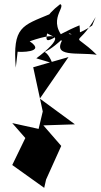

<svg xmlns="http://www.w3.org/2000/svg" viewBox="-20 -865 486 925"><path d="M202 0 275 -162 189 -261 341 -266 172 -390 310 -590 140 -541 186 -328 166 -244 39 -272 102 -200 39 -70 193 40ZM313 -691C333 -622 375 -642 363 -743C231 -689 192 -635 207 -704L330 -643C182 -753 303 -830 270 -845C121 -732 211 -651 220 -797C87 -741 40 -737 56 -539L65 -616C67 -614 207 -610 123 -666C283 -722 279 -677 155 -584L232 -561C191 -665 158 -561 287 -683C221 -584 356 -615 446 -601C321 -724 347 -619 441 -783L424 -742C300 -657 284 -735 348 -686Z"/></svg>

Font: Asimov Silicon
Style: Regular
Weight: 400
Designer: Google
Version: Version 2.000980; 2014